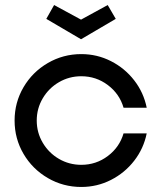

<svg xmlns="http://www.w3.org/2000/svg" viewBox="-20 -736 641 763"><path d="M38 -257Q38 -329 73.5 -389.5Q109 -450 170 -485.5Q231 -521 303 -521Q366 -521 421 -493Q476 -465 513.5 -416.5Q551 -368 563 -308H471Q455 -363 408.5 -398Q362 -433 303 -433Q255 -433 214.5 -409.5Q174 -386 150 -345.5Q126 -305 126 -257Q126 -209 150 -168.5Q174 -128 214.5 -104.5Q255 -81 303 -81Q362 -81 408.5 -116Q455 -151 471 -206H563Q551 -146 513.5 -97.5Q476 -49 421 -21Q366 7 303 7Q231 7 170 -28.5Q109 -64 73.5 -124.5Q38 -185 38 -257ZM164 -661 195 -716 302 -658 408 -716 440 -661 302 -580Z"/></svg>

Font: Lineal
Style: Regular
Weight: 400
Designer: Created by Frank Adebiaye with contributions from Anton Moglia & Ariel Martín Pérez
Created by Frank ADEBIAYE with FontF
Foundry: Velvetyne Type Foundry
Version: Version 2.000